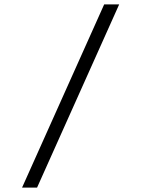

<svg xmlns="http://www.w3.org/2000/svg" viewBox="-20 -750 660 870"><path d="M148 100 520 -730H452L80 100Z"/></svg>

Font: Monaspace Krypton ExtraLight
Style: Regular
Weight: 200
Designer: Riley Cran & the Lettermatic Team
Foundry: Lettermatic
Version: Version 1.101 (Monaspace Krypton)